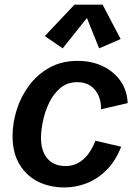

<svg xmlns="http://www.w3.org/2000/svg" viewBox="-20 -805 596 837"><path d="M260.7 12.2Q196.8 12.2 145.5 -13.4Q94.2 -39.1 64.5 -89.4Q34.7 -139.6 34.7 -211.9Q34.7 -267.6 52.5 -325.2Q70.3 -382.8 106.2 -431.4Q142.1 -480 195.1 -509.8Q248 -539.6 318.4 -539.6Q379.4 -539.6 427.7 -516.6Q476.1 -493.7 505.1 -452.4Q534.2 -411.1 536.6 -355.5L420.4 -328.6Q421.4 -360.4 409.9 -387.2Q398.4 -414.1 375.2 -430.4Q352.1 -446.8 316.9 -446.8Q273.4 -446.8 243.2 -421.4Q212.9 -396 194.3 -357.2Q175.8 -318.4 167.2 -277.1Q158.7 -235.8 158.7 -204.1Q158.7 -147 186.5 -114Q214.4 -81.1 266.6 -81.1Q307.1 -81.1 340.3 -107.9Q373.5 -134.8 396 -191.4L508.3 -165.5Q483.4 -102.1 443.8 -63Q404.3 -23.9 357.2 -5.9Q310.1 12.2 260.7 12.2ZM253.4 -594.2 175.3 -647.9 304.7 -784.7H427.2L505.9 -634.8L412.1 -594.2L358.9 -726.6Z"/></svg>

Font: Schibsted Grotesk SemiBold
Style: Italic
Weight: 600
Italic angle: -12°
Designer: Bakken & Baeck AS, Henrik Kongsvoll
Foundry: Schibsted ASA
Version: Version 1.100;gftools[0.9.25]